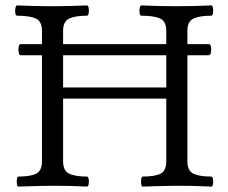

<svg xmlns="http://www.w3.org/2000/svg" viewBox="-20 -686 843 709"><path d="M48 3Q44 3 42.5 -6Q41 -15 42.5 -24.5Q44 -34 48 -34Q92 -34 113.5 -44.5Q135 -55 135 -91V-482H56Q51 -482 49 -492.5Q47 -503 49 -513Q51 -523 56 -523H135V-572Q135 -607 112.5 -617.5Q90 -628 43 -628Q38 -628 36.5 -637.5Q35 -647 37 -656.5Q39 -666 43 -666Q108 -663 172 -663Q237 -663 301 -666Q306 -666 307.5 -656.5Q309 -647 307.5 -637.5Q306 -628 301 -628Q258 -628 235.5 -617.5Q213 -607 213 -572V-523H594V-572Q594 -607 571.5 -617.5Q549 -628 502 -628Q497 -628 495.5 -637.5Q494 -647 496 -656.5Q498 -666 502 -666Q567 -663 631 -663Q696 -663 760 -666Q765 -666 766.5 -656.5Q768 -647 766.5 -637.5Q765 -628 760 -628Q717 -628 694.5 -617.5Q672 -607 672 -572V-523H751Q757 -523 759 -513Q761 -503 759 -492.5Q757 -482 750 -482H672V-91Q672 -55 694.5 -44.5Q717 -34 760 -34Q765 -34 766.5 -24.5Q768 -15 766.5 -6Q765 3 760 3Q717 1 692 0.5Q667 0 634 0Q612 0 594.5 0.5Q577 1 557 1.5Q537 2 507 3Q503 3 501.5 -6Q500 -15 501.5 -24.5Q503 -34 507 -34Q551 -34 572.5 -44.5Q594 -55 594 -91V-322H213V-91Q213 -55 235.5 -44.5Q258 -34 301 -34Q306 -34 307.5 -24.5Q309 -15 307.5 -6Q306 3 301 3Q258 1 233 0.5Q208 0 175 0Q153 0 135.5 0.5Q118 1 98 1.5Q78 2 48 3ZM213 -363H594V-482H213Z"/></svg>

Font: Junicode
Style: Regular
Weight: 400
Designer: Peter S. Baker
Version: Version 2.100; ttfautohint (v1.8.4)